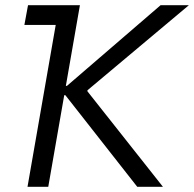

<svg xmlns="http://www.w3.org/2000/svg" viewBox="-20 -720 748 740"><path d="M88 -700H259L215 -624H74ZM232 -353H219L225 -389H238L599 -700H708L317 -372V-368L608 0H509ZM208 -700H288L166 0H86Z"/></svg>

Font: Fixel Italic Variable 20240409 Display Thin
Style: Italic
Weight: 100
Italic angle: -10°
Designer: AlfaBravo + MacPaw
Foundry: Kyrylo Tkachov, Marchela Mozhyna, Serhii Makarenko, Maria Weinstein, Zakhar Kryvoshyya
Version: Version 1.211;Glyphs 3.2 (3225)